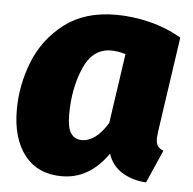

<svg xmlns="http://www.w3.org/2000/svg" viewBox="-45 -597 664 661"><g transform="rotate(5 286.5 -266.0)"><path d="M557 -492 509 -162Q507 -144 507 -139Q507 -123 512.5 -114Q518 -105 533 -99L483 15Q435 12 399.5 -10Q364 -32 351 -73Q287 19 192 19Q109 19 63.5 -38.5Q18 -96 18 -196Q18 -281 50 -362Q82 -443 152 -497Q222 -551 330 -551Q388 -551 446.5 -536.5Q505 -522 557 -492ZM199 -196Q199 -148 212.5 -129.5Q226 -111 250 -111Q298 -111 339 -178L374 -419Q347 -427 324 -427Q260 -427 229.5 -356Q199 -285 199 -196Z"/></g></svg>

Font: Trujillo ExtraBold
Style: Italic
Weight: 800
Italic angle: -8°
Designer: Fira Sans original fonts by bBox Type GmbH, Carrois Corporate GbR, & Edenspiekermann AG / Changes by Cristiano Sobral
Foundry: Fira Sans original fonts by bBox Type GmbH, Carrois Corporate GbR, & Edenspiekermann AG / Changes by Cristiano Sobral
Version: Version 4.301;July 28, 2020;FontCreator 13.0.0.2655 64-bit